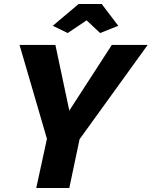

<svg xmlns="http://www.w3.org/2000/svg" viewBox="-20 -933 753 953"><path d="M213 -244 77 -710H255L324 -384L535 -710H713L375 -242L324 0H160ZM242 -805 370 -913H485L567 -805L477 -769L410 -832L316 -769Z"/></svg>

Font: Raleway Thin ExtraBold
Style: Italic
Weight: 800
Italic angle: -12°
Version: Version 4.026